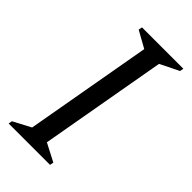

<svg xmlns="http://www.w3.org/2000/svg" viewBox="-208 -721 781 781"><g transform="rotate(45 182.5 -330.0)"><path d="M10 0 13 -16 89 -56 186 -604 114 -644 117 -660H355L352 -644L271 -604L174 -56L251 -16L248 0Z"/></g></svg>

Font: Spectral SC
Style: Italic
Weight: 400
Italic angle: -10°
Designer: Jean-Baptiste Levee
Foundry: Production Type
Version: Version 2.001